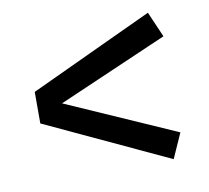

<svg xmlns="http://www.w3.org/2000/svg" viewBox="-57 -614 614 563"><g transform="rotate(-10 250.0 -333.0)"><path d="M450 -475 123 -333 450 -189 417 -115 50 -286V-380L417 -551Z"/></g></svg>

Font: Fira Sans
Style: Regular
Weight: 400
Designer: bBox Type GmbH & Carrois Corporate GbR & Edenspiekermann AG
Foundry: bBox Type GmbH & Carrois Corporate GbR & Edenspiekermann AG
Version: Version 4.301